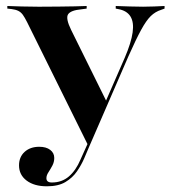

<svg xmlns="http://www.w3.org/2000/svg" viewBox="-20 -438 582 650"><path d="M278.2 54 71.8 -362.9Q63.7 -379 57.3 -387.9Q50.8 -396.8 41.9 -401.2Q33.1 -405.6 19.4 -407.3L4.8 -408.9V-417.7Q25.8 -416.9 52.8 -416.1Q79.8 -415.3 108.1 -415.3H112.1H118.5Q150.8 -415.3 179.8 -415.7Q208.9 -416.1 233.1 -416.5Q257.3 -416.9 273.4 -417.7V-408.9L255.6 -406.5Q219.4 -403.2 210.5 -389.5Q201.6 -375.8 221 -336.3L341.1 -93.5L333.1 -83.9L402.4 -242.7Q424.2 -293.5 429 -328.2Q433.9 -362.9 421.4 -382.7Q408.9 -402.4 379.8 -407.3L371.8 -408.9V-417.7Q398.4 -416.9 419.4 -416.1Q440.3 -415.3 464.5 -415.3Q485.5 -415.3 502 -416.1Q518.5 -416.9 537.1 -417.7V-408.9L525.8 -404.8Q505.6 -398.4 490.3 -383.5Q475 -368.5 457.7 -336.7Q440.3 -304.8 414.5 -246.8L283.9 54ZM138.7 192.7Q96 192.7 70.2 173.4Q44.4 154 44.4 121.8Q44.4 93.5 63.3 76.2Q82.3 58.9 112.9 58.9Q136.3 58.9 150 69.4Q163.7 79.8 163.7 96.8Q163.7 110.5 157.3 122.6Q150.8 134.7 144 145.2Q137.1 155.6 137.1 165.3Q137.1 179.8 155.6 179.8Q189.5 179.8 213.3 159.3Q237.1 138.7 252.4 102.4L284.7 30.6L292.7 33.1L265.3 97.6Q255.6 120.2 240.7 141.9Q225.8 163.7 201.6 178.2Q177.4 192.7 138.7 192.7Z"/></svg>

Font: Playfair 144pt SemiExpanded ExtraBold
Style: Regular
Weight: 800
Width: 6
Designer: Claus Eggers Sørensen
Foundry: Claus Eggers Sørensen
Version: Version 2.203